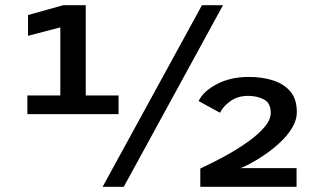

<svg xmlns="http://www.w3.org/2000/svg" viewBox="-20 -720 1255 740"><path d="M85.5 -280V-352H212.5V-614.5L88 -582V-662L224 -700H310.5V-352H437V-280ZM375.5 0 758.5 -700H839.5L457 0ZM752 0V-70.5Q769.5 -78.5 802.2 -94.8Q835 -111 872.8 -133Q910.5 -155 945 -180.5Q979.5 -206 1001.5 -232.8Q1023.5 -259.5 1023.5 -285Q1023.5 -323 997 -336.8Q970.5 -350.5 936.5 -350.5Q897 -350.5 868.5 -330.5Q840 -310.5 828 -285.5L745.5 -330.5Q763.5 -368.5 816.2 -396Q869 -423.5 939 -423.5Q990.5 -423.5 1032.2 -410.2Q1074 -397 1099 -367.5Q1124 -338 1124 -288.5Q1124 -257 1105.8 -227Q1087.5 -197 1059.2 -170.8Q1031 -144.5 1000.5 -123.8Q970 -103 944.5 -89.5Q919 -76 906.5 -72H1123V0Z"/></svg>

Font: Trispace SemiExpanded Medium
Style: Regular
Weight: 500
Width: 6
Designer: Tyler Finck
Foundry: Etcetera Type Company
Version: Version 1.210; ttfautohint (v1.8.3)